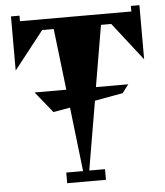

<svg xmlns="http://www.w3.org/2000/svg" viewBox="-55 -849 774 898"><g transform="rotate(-5 331.5 -400.0)"><path d="M494 -724H446L397 -436H549L519 -397L387 -373L332 -50H406V0H224V-50H303L268 -351L189 -337L109 -436H258L224 -724H170L30 -546V-800H70V-774H593V-800H633V-546Z"/></g></svg>

Font: Chokokutai
Style: Regular
Weight: 400
Designer: 108号,108go
Foundry: Font Zone 108
Version: Version 1.000; ttfautohint (v1.8.3)